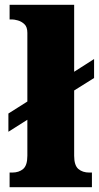

<svg xmlns="http://www.w3.org/2000/svg" viewBox="-20 -780 413 800"><path d="M20 0V-61H31Q59 -61 76.5 -76Q94 -91 94 -131V-281L15 -231V-307L94 -357V-643Q94 -668 81.5 -679.5Q69 -691 54 -695Q39 -699 31 -699H20V-760H289V-481L372 -534V-455L289 -403V-131Q289 -91 306.5 -76Q324 -61 352 -61H363V0Z"/></svg>

Font: Noto Serif Ethiopic Black
Style: Regular
Weight: 900
Designer: Monotype Design Team
Foundry: Monotype Imaging Inc.
Version: Version 2.102; ttfautohint (v1.8.4.7-5d5b)